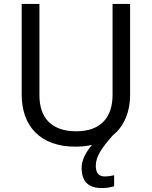

<svg xmlns="http://www.w3.org/2000/svg" viewBox="-20 -734 771 974"><path d="M466 107C466 61 493 20 552 -47C611 -95 640 -168 640 -252V-714H551V-252C551 -144 496 -68 367 -68C242 -68 180 -135 180 -251V-714H90V-254C90 -95 184 10 362 10C393 10 421 7 447 1C419 33 394 76 394 117C394 185 426 220 497 220C523 220 540 216 559 211V155C548 157 533 161 511 161C483 161 466 146 466 107Z"/></svg>

Font: Noto Sans Sunuwar
Style: Regular
Weight: 400
Designer: Anshuman Pandey
Foundry: Jamra Patel LLC
Version: Version 1.000